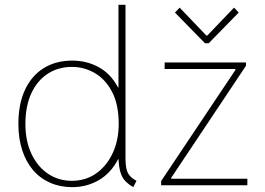

<svg xmlns="http://www.w3.org/2000/svg" viewBox="-20 -772 1106 800"><path d="M535.2 7.8Q514.6 -4.4 501.7 -18.1Q488.8 -31.7 481.9 -54Q475.1 -76.2 473.6 -114.3L477.5 -108.4H463.9L479.5 -143.6V-369.1L461.9 -407.2H473.6V-752H502.9V-113.3Q502.9 -70.8 512.5 -51.8Q522 -32.7 548.8 -18.6ZM281.2 7.8Q231 7.8 189.5 -10.3Q147.9 -28.3 118.4 -62.5Q88.9 -96.7 72.8 -145.5Q56.6 -194.3 56.6 -255.9Q56.6 -338.9 84.2 -397.9Q111.8 -457 162.4 -488.3Q212.9 -519.5 281.2 -519.5Q341.8 -519.5 392.1 -491.7Q442.4 -463.9 472.7 -406Q502.9 -348.1 502.9 -257.8Q502.9 -168 472.4 -109.1Q441.9 -50.3 391.4 -21.2Q340.8 7.8 281.2 7.8ZM279.3 -18.6Q336.9 -18.6 380.9 -49.6Q424.8 -80.6 449.7 -134.3Q474.6 -188 474.6 -255.9Q474.6 -335.9 447.3 -388.7Q419.9 -441.4 375.5 -467.3Q331.1 -493.2 279.3 -493.2Q222.7 -493.2 179 -464.8Q135.3 -436.5 110.6 -383.3Q85.9 -330.1 85.9 -255.9Q85.9 -183.6 111.3 -130.4Q136.7 -77.1 180.4 -47.9Q224.1 -18.6 279.3 -18.6ZM651.4 0V-17.6L960.9 -480.5V-484.4H666V-511.7H1004.9V-498L693.4 -31.2V-27.3H1010.7V0ZM728.5 -740.2 839.8 -624H843.8L955.1 -740.2L974.6 -719.7L849.6 -591.8H834L709 -719.7Z"/></svg>

Font: Reddit Sans ExtraLight
Style: Regular
Weight: 250
Designer: Stephen Hutchings
Foundry: Reddit
Version: Version 1.014